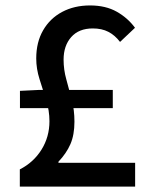

<svg xmlns="http://www.w3.org/2000/svg" viewBox="-20 -689 561 709"><path d="M53.2 0V-63.5Q104 -89.4 133.3 -136.5Q162.6 -183.6 162.6 -241.2Q162.6 -280.8 150.4 -319.6Q138.2 -358.4 126 -396.7Q113.8 -435.1 113.8 -473.1Q113.8 -533.2 139.2 -577.1Q164.6 -621.1 209.5 -645Q254.4 -668.9 312.5 -668.9Q370.1 -668.9 411.1 -645.8Q452.1 -622.6 478.5 -586.4L423.3 -534.2Q404.3 -559.1 380.1 -571.5Q356 -584 322.8 -584Q271 -584 242.9 -552Q214.8 -520 214.8 -468.8Q214.8 -431.6 224.9 -395.8Q234.9 -359.9 244.9 -321.5Q254.9 -283.2 254.9 -239.7Q254.9 -190.9 240 -156.7Q225.1 -122.6 195.8 -91.8V-87.9H479V0ZM53.7 -289.6V-353.5L123.5 -356.9H396.5V-289.6Z"/></svg>

Font: Akatab SemiBold
Style: Regular
Weight: 600
Designer: SIL Global
Foundry: SIL Global
Version: Version 4.100